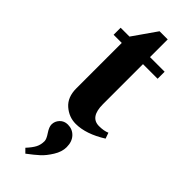

<svg xmlns="http://www.w3.org/2000/svg" viewBox="-296 -642 966 966"><g transform="rotate(45 186.5 -159.5)"><path d="M32 -440V-490H95L183 -616H241V-490H345V-440H241V-155Q241 -63 305 -63Q339 -63 362 -73L373 -42Q287 12 214 12Q166 12 128 -21Q90 -54 90 -117V-440ZM120 276Q144 250 154.5 230Q165 210 165 184Q165 170 147.5 144Q130 118 130 100Q130 77 146.5 59.5Q163 42 189 42Q222 42 243.5 65Q265 88 265 127Q265 160 243.5 194.5Q222 229 200 249Q178 269 141 297Z"/></g></svg>

Font: Heuristica
Style: Bold
Weight: 700
Version: Version 1.0.2